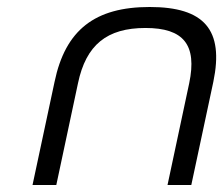

<svg xmlns="http://www.w3.org/2000/svg" viewBox="-20 -529 640 549"><path d="M136 -295 73 0H141L203 -291C226 -401 286 -449 396 -449C505 -449 544 -401 521 -291L459 0H527L590 -295C621 -444 564 -509 408 -509C252 -509 167 -444 136 -295Z"/></svg>

Font: LT Wave Mono Light
Style: Italic
Weight: 300
Designer: Daniel Lyons
Version: Version 2.5 (Glyphs App)